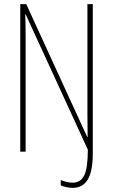

<svg xmlns="http://www.w3.org/2000/svg" viewBox="-20 -734 546 929"><path d="M332 175Q317 175 300.5 171.5Q284 168 274 163V137Q285 142 301.5 146Q318 150 331 150Q369 150 387 115.5Q405 81 405 -10L104 -665H102Q103 -646 103.5 -621Q104 -596 104 -554V0H78V-714H107L402 -71H404Q404 -101 403.5 -129Q403 -157 403 -179V-714H429V7Q429 95 404.5 135Q380 175 332 175Z"/></svg>

Font: Noto Sans Lao ExtraCondensed Thin
Style: Regular
Weight: 100
Width: 2
Designer: Monotype Design Team
Foundry: Monotype Imaging Inc.
Version: Version 2.003; ttfautohint (v1.8.4.7-5d5b)